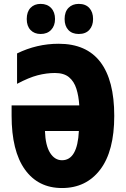

<svg xmlns="http://www.w3.org/2000/svg" viewBox="-20 -948 641 978"><path d="M259.8 -576.2Q216.8 -576.2 171.6 -564.5Q126.5 -552.7 66.9 -521V-675.8Q167.5 -725.1 278.8 -725.1Q420.4 -725.1 491.2 -632.1Q562 -539.1 562 -357.9Q562 -178.2 490.5 -84.2Q418.9 9.8 295.9 9.8Q174.3 9.8 106.7 -84.7Q39.1 -179.2 39.1 -358.9V-411.1H383.8Q380.9 -458.5 369.1 -495.8Q357.4 -533.2 331.5 -554.7Q305.7 -576.2 259.8 -576.2ZM295.9 -131.8Q374.5 -131.8 381.8 -280.8H209Q211.4 -207 235.1 -169.4Q258.8 -131.8 295.9 -131.8ZM116.2 -851.1Q116.2 -887.7 135.5 -908Q154.8 -928.2 187 -928.2Q220.7 -928.2 240.5 -907.2Q260.3 -886.2 260.3 -851.1Q260.3 -816.9 240.5 -795.9Q220.7 -774.9 187 -774.9Q154.8 -774.9 135.5 -795.2Q116.2 -815.4 116.2 -851.1ZM309.1 -851.1Q309.1 -887.7 328.9 -908Q348.6 -928.2 381.3 -928.2Q416 -928.2 435.1 -907.2Q454.1 -886.2 454.1 -851.1Q454.1 -816.9 435.1 -795.9Q416 -774.9 381.3 -774.9Q347.2 -774.9 328.1 -795.4Q309.1 -815.9 309.1 -851.1Z"/></svg>

Font: Open Sans Condensed ExtraBold
Style: Regular
Weight: 800
Width: 3
Designer: Monotype Design Team
Foundry: Monotype Imaging Inc.
Version: Version 3.000; ttfautohint (v1.8.4)